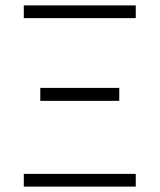

<svg xmlns="http://www.w3.org/2000/svg" viewBox="-20 -690 590 710"><path d="M68 -623V-670H482V-623ZM129 -317V-365H421V-317ZM68 0V-47H482V0Z"/></svg>

Font: Lode Dark Term
Style: Regular
Weight: 400
Monospace: yes
Designer: Belleve Invis
Foundry: Belleve Invis
Version: Version 29.2.0